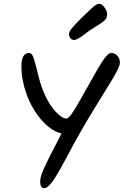

<svg xmlns="http://www.w3.org/2000/svg" viewBox="-20 -993 647 1004"><path d="M403 -896Q427 -918 443.5 -934.5Q460 -951 469 -958Q486 -973 499.5 -973Q513 -973 526.5 -954Q540 -935 540 -921.5Q540 -908 537.5 -901.5Q535 -895 531 -890.5Q527 -886 517.5 -878.5Q508 -871 500 -866Q492 -861 475 -850.5Q458 -840 446.5 -832Q435 -824 422 -814Q409 -804 403 -800Q397 -796 390 -792Q377 -784 367 -784Q357 -784 349 -792Q341 -800 341 -813.5Q341 -827 353.5 -842.5Q366 -858 403 -896ZM327 -373Q345 -373 392.5 -458.5Q440 -544 489.5 -630Q539 -716 560 -716Q581 -716 594 -701Q607 -686 607 -665Q607 -644 569 -581Q531 -518 467 -414.5Q403 -311 339 -190Q275 -69 251 -39Q227 -9 212 -9Q190 -9 190 -45Q190 -73 218 -130Q227 -147 232 -158.5Q237 -170 248 -191Q259 -212 265 -223.5Q271 -235 283.5 -259.5Q296 -284 302 -295Q243 -310 193.5 -369.5Q144 -429 118 -502.5Q92 -576 92 -646Q92 -716 132 -716Q148 -716 157.5 -685Q167 -654 181 -596Q195 -538 218 -489.5Q241 -441 273 -407Q305 -373 327 -373Z"/></svg>

Font: Kalam
Style: Regular
Weight: 400
Designer: Lipi Raval (Devanagari and Latin), Jonny Pinhorn (Latin)
Foundry: Indian Type Foundry
Version: Version 2.001;PS 1.0;hotconv 1.0.79;makeotf.lib2.5.61930; tt